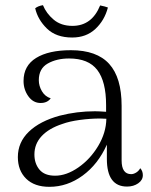

<svg xmlns="http://www.w3.org/2000/svg" viewBox="-20 -711 583 742"><path d="M532 -34Q532 -15 514 -2.5Q496 10 471 10Q393 10 393 -97V-152Q359 -76 299.5 -32.5Q240 11 171 11Q113 11 81 -20.5Q49 -52 49 -104Q49 -161 91.5 -202Q134 -243 211 -264Q277 -281 347 -281Q362 -281 390 -279V-305Q390 -396 356 -440.5Q322 -485 247 -485Q199 -485 164.5 -465.5Q130 -446 130 -401Q130 -379 142 -358.5Q154 -338 176 -331Q163 -313 137 -313Q108 -313 89.5 -339Q71 -365 71 -398Q71 -457 119.5 -487Q168 -517 254 -517Q354 -517 402 -464Q450 -411 450 -302V-91Q450 -38 487 -38Q496 -38 506 -44Q516 -50 522 -61Q532 -50 532 -34ZM391 -252 367 -253Q329 -253 288.5 -247.5Q248 -242 221 -232Q169 -215 141 -185Q113 -155 113 -114Q113 -79 132.5 -55.5Q152 -32 193 -32Q237 -32 283 -64Q329 -96 359.5 -147Q390 -198 391 -252ZM367 -690Q387 -686 397 -682Q384 -632 348.5 -599Q313 -566 259 -566Q197 -566 161.5 -600.5Q126 -635 116 -679Q127 -688 146 -691Q159 -659 187.5 -635Q216 -611 260 -611Q335 -611 367 -690Z"/></svg>

Font: Arima Madurai Light
Style: Regular
Weight: 300
Designer: Joana Correia and Natanael Gama
Foundry: NDISCOVER
Version: Version 1.020